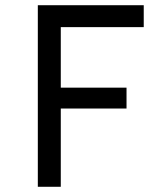

<svg xmlns="http://www.w3.org/2000/svg" viewBox="-20 -716 640 736"><path d="M213 -612V-380H465V-300H213V0H125V-696H531V-612Z"/></svg>

Font: AmikoRegular
Style: Regular
Weight: 400
Designer: Pablo Impallari, Rodrigo Fuenzalida, Andres Torresi
Foundry: Impallari Type
Version: Version 1.000; ttfautohint (v1.3)